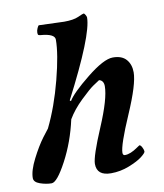

<svg xmlns="http://www.w3.org/2000/svg" viewBox="-82 -789 741 866"><g transform="rotate(-10 288.0 -355.5)"><path d="M152 -704 267 -700Q310 -700 333 -710.5Q356 -721 359.5 -721Q363 -721 367.5 -713Q372 -705 372 -701Q372 -620 230 -346L235 -342Q255 -376 334 -439.5Q413 -503 454.5 -503Q496 -503 516 -480Q536 -457 536 -421Q536 -367 479.5 -237Q423 -107 423 -72Q423 -60 433 -60Q458 -60 492 -84L504 -92Q510 -92 516 -80Q522 -68 522 -61Q522 -54 501.5 -38Q481 -22 440.5 -6Q400 10 357 10Q292 10 292 -44Q292 -78 344.5 -201.5Q397 -325 397 -382Q397 -395 391.5 -403Q386 -411 376 -413Q365 -406 346.5 -393.5Q328 -381 287 -341.5Q246 -302 222 -261Q200 -161 155 -76.5Q110 8 85 8Q60 8 32.5 -1.5Q5 -11 5 -30Q5 -64 31.5 -116Q58 -168 84 -203L111 -238Q156 -330 186 -446Q216 -562 216 -627Q216 -654 151 -659Q143 -660 141 -662Q139 -664 139 -673Q139 -682 144 -693Q149 -704 152 -704Z"/></g></svg>

Font: Clara
Style: Regular
Weight: 400
Designer: Proyecto DEMO
Foundry: Proyecto DEMO
Version: Version 1.002